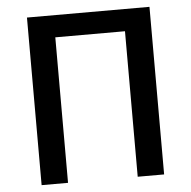

<svg xmlns="http://www.w3.org/2000/svg" viewBox="-52 -788 836 840"><g transform="rotate(-5 365.5 -368.0)"><path d="M97 -736H635V0H519V-639H213V0H97Z"/></g></svg>

Font: Noto Sans S Chinese Medium
Style: Regular
Weight: 500
Designer: Ryoko NISHIZUKA  (kana & ideographs); Paul D. Hunt (Latin, Greek & Cyrillic); Wenlong ZHANG  (bopomofo); Sandoll Communi
Foundry: Adobe Systems Incorporated
Version: Version 1.000;PS 1;hotconv 1.0.78;makeotf.lib2.5.61930